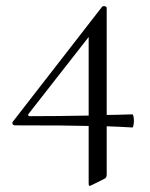

<svg xmlns="http://www.w3.org/2000/svg" viewBox="-20 -418 491 628"><path d="M418 -23Q418 -15 416.5 -8Q415 -1 413 -1Q383 -3 329 -5V153Q329 164 321 167L279 188Q273 190 273 190Q270 190 270 182V-6Q207 -8 29 -8Q24 -8 21.5 -12Q19 -16 22 -20L314 -396Q316 -398 320 -398Q323 -398 326 -396.5Q329 -395 329 -392V-42Q353 -42 413 -44Q415 -44 416.5 -37.5Q418 -31 418 -23ZM270 -40V-297L73 -45Q71 -42 72.5 -40Q74 -38 78 -38Q164 -38 270 -40Z"/></svg>

Font: Cormorant Garamond
Style: Regular
Weight: 400
Designer: Christian Thalmann (Catharsis Fonts)
Version: Version 3.000